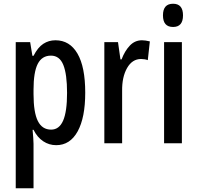

<svg xmlns="http://www.w3.org/2000/svg" viewBox="-20 -765 1055 1025"><path d="M276 -550Q352 -550 393.5 -479Q435 -408 435 -270Q435 -137 394.5 -63.5Q354 10 280 10Q242 10 210.5 -11Q179 -32 159 -72H154Q156 -48 157.5 -29Q159 -10 159 3V240H64V-540H141L153 -467H159Q182 -512 211 -531Q240 -550 276 -550ZM252 -468Q204 -468 181.5 -424Q159 -380 159 -286V-263Q159 -165 182 -119Q205 -73 253 -73Q296 -73 317 -121Q338 -169 338 -269Q338 -369 318 -418.5Q298 -468 252 -468Z M738 -550Q747 -550 757.5 -548.5Q768 -547 780 -544L769 -444Q761 -447 751.5 -448.5Q742 -450 733 -450Q686 -450 658.5 -402Q631 -354 632 -280V0H537V-540H610L623 -448H629Q646 -493 673 -521.5Q700 -550 738 -550Z M904 -745Q957 -745 957 -683Q957 -621 904 -621Q850 -621 850 -683Q850 -745 904 -745ZM951 -540V0H856V-540Z"/></svg>

Font: Noto Sans Gujarati UI ExtraCondensed Medium
Style: Regular
Weight: 500
Width: 2
Designer: Jelle Bosma - Monotype Design Team, Universal Thirst
Foundry: Monotype Imaging Inc.
Version: Version 2.106; ttfautohint (v1.8.4.7-5d5b)